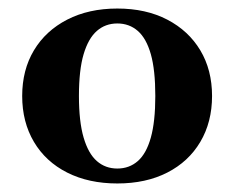

<svg xmlns="http://www.w3.org/2000/svg" viewBox="-20 -740 549 450"><path d="M477 -515Q477 -454 449.5 -407.5Q422 -361 372 -335.5Q322 -310 255 -310Q188 -310 137.5 -335.5Q87 -361 59.5 -407.5Q32 -454 32 -515Q32 -576 59.5 -622Q87 -668 137.5 -694Q188 -720 255 -720Q322 -720 372 -694Q422 -668 449.5 -622Q477 -576 477 -515ZM165 -515Q165 -455 176 -417.5Q187 -380 207 -362.5Q227 -345 255 -345Q283 -345 303 -362.5Q323 -380 333.5 -417.5Q344 -455 344 -515Q344 -576 333.5 -613Q323 -650 303 -667.5Q283 -685 255 -685Q227 -685 207 -667.5Q187 -650 176 -613Q165 -576 165 -515Z"/></svg>

Font: Roboto Serif 144pt SemiBold
Style: Regular
Weight: 600
Version: Version 1.008